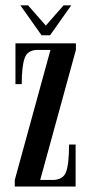

<svg xmlns="http://www.w3.org/2000/svg" viewBox="-20 -682 334 702"><path d="M34 0V-24L164.5 -499.5H117.5Q80.5 -499.5 70 -469.2Q59.5 -439 59.5 -374.5H36.5V-523.5H257.5V-499.5L127 -24H171.5Q210.5 -24 221.5 -53.2Q232.5 -82.5 232.5 -153.5H256.5V0ZM132 -553 54.5 -662.5H82.5L147.5 -588.5L212.5 -662.5H240.5L163 -553Z"/></svg>

Font: Imbue 50pt Medium
Style: Regular
Weight: 500
Designer: Tyler Finck
Foundry: Etcetera Type Company
Version: Version 1.102; ttfautohint (v1.8.3)